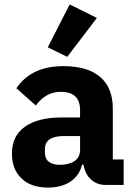

<svg xmlns="http://www.w3.org/2000/svg" viewBox="-20 -836 609 868"><path d="M284 -579 196 -622 295 -816 418 -755ZM197 12Q120 12 77 -29.5Q34 -71 34 -141Q34 -222 93 -263.5Q152 -305 259 -305H342V-338Q342 -421 255 -421Q187 -421 142 -359L54 -437Q122 -537 266 -537Q376 -537 433 -488Q490 -439 490 -345V-115H539V0H457Q421 0 395 -21.5Q369 -43 360 -79L357 -92H351Q339 -42 298.5 -15Q258 12 197 12ZM252 -91Q292 -91 317 -108Q342 -125 342 -159V-221H270Q183 -221 183 -162V-147Q183 -91 252 -91Z"/></svg>

Font: Anuphan
Style: Bold
Weight: 700
Designer: Mike Abbink, Paul van der Laan, Pieter van Rosmalen, Mint Tantisuwanna
Foundry: Bold Monday; Cadson Demak
Version: Version 3.002;hotconv 1.0.109;makeotfexe 2.5.65596